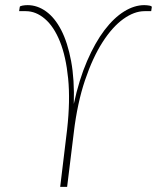

<svg xmlns="http://www.w3.org/2000/svg" viewBox="-20 -728 612 748"><path d="M240.5 -212.5 241.5 -224 251.5 -304H264Q265 -309 265.8 -313.8Q266.5 -318.5 267.5 -323Q267.5 -318.5 267.5 -313.8Q267.5 -309 267 -304H279L270.5 -236L241.5 0H214.5L241.5 -224Q254 -336 245.5 -422Q237 -508 213.5 -566.2Q190 -624.5 155 -654.5Q120 -684.5 80.5 -684.5H54.5L57 -701Q57.5 -704.5 67.5 -706.2Q77.5 -708 87.5 -708Q125.5 -708 159.5 -683.5Q193.5 -659 218.5 -610.8Q243.5 -562.5 257 -490.2Q270.5 -418 267.5 -323Q288 -418 319.2 -490.2Q350.5 -562.5 387.2 -610.8Q424 -659 463.8 -683.5Q503.5 -708 542 -708Q547 -708 552.2 -707.5Q557.5 -707 561.8 -706.2Q566 -705.5 568.8 -704Q571.5 -702.5 571.5 -701L569 -684.5H543Q503 -684.5 460.2 -653.8Q417.5 -623 379.2 -563.2Q341 -503.5 311.2 -415.5Q281.5 -327.5 267.5 -212.5ZM249 -212.5Q255 -260.5 264 -304H267Q266 -282 264 -259.2Q262 -236.5 259.5 -212.5Z"/></svg>

Font: Lato Thin
Style: Italic
Weight: 200
Italic angle: -7°
Designer: Lukasz Dziedzic
Foundry: tyPoland Lukasz Dziedzic
Version: Version 2.007; 2014-02-27